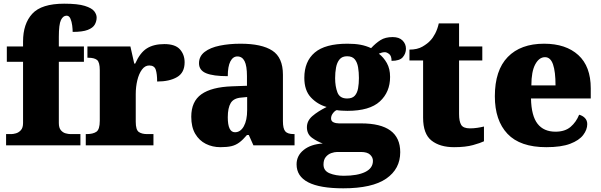

<svg xmlns="http://www.w3.org/2000/svg" viewBox="-20 -788 3260 1041"><path d="M13 0V-61H42Q51 -61 66 -65Q81 -69 93 -82Q105 -95 105 -121V-453H17V-536H105V-563Q105 -659 155 -713.5Q205 -768 328 -768Q402 -768 440 -756Q478 -744 491 -727Q504 -710 504 -693Q504 -673 494 -655Q484 -637 456 -626Q428 -615 374 -615Q374 -629 371.5 -649.5Q369 -670 362 -686.5Q355 -703 341 -703Q322 -703 310.5 -679.5Q299 -656 299 -588V-536H435V-453H299V-121Q299 -95 310 -82Q321 -69 336 -65Q351 -61 362 -61H416V0Z M445 0V-61H450Q484 -61 502.5 -73.5Q521 -86 521 -133V-407Q521 -451 506 -463Q491 -475 458 -475H454V-536H687L708 -443H713Q739 -502 776 -525.5Q813 -549 871 -549Q930 -549 955.5 -520.5Q981 -492 981 -450Q981 -394 940 -370Q899 -346 832 -346Q832 -387 824.5 -410Q817 -433 789 -433Q766 -433 749.5 -410.5Q733 -388 724.5 -352.5Q716 -317 716 -278V-128Q716 -84 732.5 -72.5Q749 -61 777 -61H812V0Z M1175 10Q1132 10 1096 -8Q1060 -26 1038.5 -62.5Q1017 -99 1017 -155Q1017 -238 1072 -277Q1127 -316 1238 -320L1319 -323V-375Q1319 -431 1306 -456.5Q1293 -482 1267 -482Q1243 -482 1229 -455Q1215 -428 1215 -375Q1136 -375 1097.5 -391Q1059 -407 1059 -445Q1059 -483 1089.5 -506.5Q1120 -530 1171.5 -540.5Q1223 -551 1284 -551Q1399 -551 1456.5 -513.5Q1514 -476 1514 -383V-131Q1514 -91 1526.5 -76Q1539 -61 1573 -61H1577V0H1354L1329 -56H1319Q1297 -30 1277.5 -15.5Q1258 -1 1234.5 4.5Q1211 10 1175 10ZM1254 -71Q1284 -71 1302 -103.5Q1320 -136 1320 -191V-262L1289 -259Q1247 -256 1231 -229.5Q1215 -203 1215 -152Q1215 -71 1254 -71Z M1841 233Q1588 233 1588 103Q1588 56 1626.5 25Q1665 -6 1730 -10Q1699 -21 1671.5 -41Q1644 -61 1644 -98Q1644 -133 1673.5 -158.5Q1703 -184 1751 -208Q1701 -222 1665.5 -260Q1630 -298 1630 -366Q1630 -455 1686.5 -503Q1743 -551 1864 -551Q1904 -551 1934 -545.5Q1964 -540 1992 -527Q2017 -554 2043 -570.5Q2069 -587 2109 -587Q2144 -587 2162.5 -568.5Q2181 -550 2181 -524Q2181 -498 2164 -478Q2147 -458 2103 -458Q2103 -485 2090 -495Q2077 -505 2067 -505Q2056 -505 2048 -502Q2040 -499 2034 -497Q2060 -477 2077.5 -446Q2095 -415 2095 -371Q2095 -289 2039.5 -238Q1984 -187 1864 -187Q1854 -187 1834 -188Q1814 -189 1806 -191Q1796 -188 1785.5 -174.5Q1775 -161 1775 -146Q1775 -131 1788 -125Q1801 -119 1818 -119H1938Q2150 -119 2150 37Q2150 128 2074 180.5Q1998 233 1841 233ZM1862 -254Q1890 -254 1903.5 -269Q1917 -284 1921.5 -309.5Q1926 -335 1926 -365Q1926 -396 1921.5 -423Q1917 -450 1903.5 -466.5Q1890 -483 1862 -483Q1835 -483 1821 -466Q1807 -449 1802 -422Q1797 -395 1797 -364Q1797 -320 1809.5 -287Q1822 -254 1862 -254ZM1844 165Q1918 165 1960 144.5Q2002 124 2002 84Q2002 65 1986.5 50.5Q1971 36 1937 36H1808Q1794 36 1776.5 42Q1759 48 1746.5 63Q1734 78 1734 104Q1734 138 1767 151.5Q1800 165 1844 165Z M2442 10Q2365 10 2319.5 -26Q2274 -62 2274 -150V-460H2200V-519Q2243 -519 2271 -535.5Q2299 -552 2313 -568Q2327 -582 2339.5 -606Q2352 -630 2359 -661H2469V-536H2595V-460H2469V-170Q2469 -130 2480.5 -111Q2492 -92 2528 -92Q2548 -92 2568 -95Q2588 -98 2604 -102V-22Q2586 -13 2545 -1.5Q2504 10 2442 10Z M2942 10Q2800 10 2731.5 -62.5Q2663 -135 2663 -266Q2663 -407 2733 -479Q2803 -551 2930 -551Q3048 -551 3115.5 -489.5Q3183 -428 3183 -309V-254H2859Q2861 -160 2894.5 -117Q2928 -74 2992 -74Q3043 -74 3073.5 -100Q3104 -126 3120 -166Q3139 -161 3151.5 -148Q3164 -135 3164 -115Q3164 -85 3142 -56Q3120 -27 3071.5 -8.5Q3023 10 2942 10ZM2992 -325Q2992 -399 2978.5 -438.5Q2965 -478 2935 -478Q2903 -478 2882 -439Q2861 -400 2861 -325Z"/></svg>

Font: Noto Serif Tamil Black
Style: Regular
Weight: 900
Designer: Indian Type Foundry, Tom Grace, and the Monotype Design Team
Foundry: Monotype Imaging Inc.
Version: Version 2.004; ttfautohint (v1.8.4.7-5d5b)